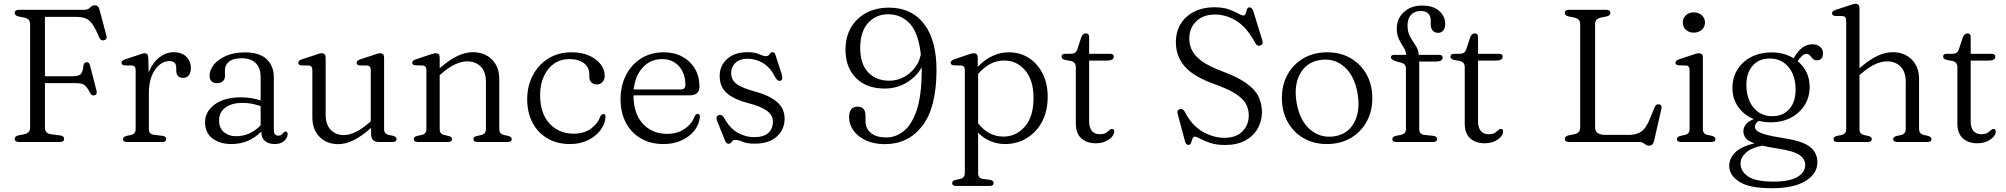

<svg xmlns="http://www.w3.org/2000/svg" viewBox="-20 -752 10628 1017"><path d="M425.5 -700Q446 -700 457.2 -712Q468.5 -724 482.5 -724Q501 -724 507 -701L544 -562Q549 -542 530 -538.5Q513.5 -535 505 -555Q485 -603 468 -625.8Q451 -648.5 431.2 -655.5Q411.5 -662.5 383 -662.5H218V-348H363.5Q395.5 -348 407.2 -359.2Q419 -370.5 421.5 -401.5Q424 -420.5 436.5 -422.5Q452 -424.5 456.5 -406.5L491.5 -271Q496 -251.5 480.5 -247Q466.5 -243 457 -260Q442 -290 428 -300.8Q414 -311.5 385.5 -311.5H218V-75.5Q218 -45.5 250 -41L300 -34.5Q319.5 -31 319.5 -16.5Q319.5 0 297.5 0H80Q58 0 58 -16.5Q58 -30 77.5 -35L108 -41Q139.5 -47.5 139.5 -75V-625Q139.5 -652.5 108 -659L77.5 -665Q58 -670 58 -683.5Q58 -700 80 -700Z M765.5 -447 767.5 -368Q787.5 -419.5 823.5 -447.5Q859.5 -475.5 900 -475.5Q942 -475.5 966.5 -452Q991 -428.5 991 -390.5Q991 -366.5 980 -353Q969 -339.5 951 -339.5Q913.5 -339.5 913.5 -379V-394Q913.5 -428.5 876 -428.5Q850 -428.5 825.2 -409.2Q800.5 -390 784.5 -352Q768.5 -314 768.5 -258V-67.5Q768.5 -41 795.5 -38L840.5 -32.5Q860.5 -30 860.5 -15.5Q860.5 0 840 0H651.5Q631.5 0 631.5 -15.5Q631.5 -27 649.5 -32L674.5 -37.5Q698.5 -43 698.5 -67.5V-381Q698.5 -403.5 680 -405L640 -405.5Q623.5 -407.5 623.5 -419.5Q623.5 -431 642 -437.5L710.5 -460Q723 -464.5 731.8 -467.2Q740.5 -470 746 -470Q764.5 -470 765.5 -447Z M1066 -104Q1066 -161 1117.2 -198.8Q1168.5 -236.5 1257.5 -236.5Q1285.5 -236.5 1312 -232Q1338.5 -227.5 1360.5 -220V-344Q1360.5 -392.5 1334.2 -418Q1308 -443.5 1261 -443.5Q1215.5 -443.5 1193.5 -425.8Q1171.5 -408 1171.5 -383V-349Q1171.5 -331 1159.8 -321.2Q1148 -311.5 1128 -311.5Q1110 -311.5 1100 -322Q1090 -332.5 1090 -349.5Q1090 -381 1112.8 -409.5Q1135.5 -438 1177.5 -456.2Q1219.5 -474.5 1278 -474.5Q1355 -474.5 1392.8 -438.2Q1430.5 -402 1430.5 -342V-63Q1430.5 -33.5 1454 -33.5Q1465 -33.5 1470 -37.8Q1475 -42 1479 -46.5Q1482 -50 1484.8 -52.5Q1487.5 -55 1491.5 -55Q1503.5 -55 1503.5 -41Q1503.5 -22.5 1485.2 -5.8Q1467 11 1436 11Q1403 11 1383.5 -5.2Q1364 -21.5 1364 -55Q1298.5 11 1205.5 11Q1144.5 11 1105.2 -19Q1066 -49 1066 -104ZM1140.5 -114.5Q1140.5 -73 1166.2 -51.8Q1192 -30.5 1230.5 -30.5Q1304.5 -30.5 1360.5 -88V-190Q1339 -197.5 1315.2 -202.2Q1291.5 -207 1265 -207Q1207 -207 1173.8 -182.2Q1140.5 -157.5 1140.5 -114.5Z M1634.5 -131V-381Q1634.5 -403.5 1616 -405L1576 -405.5Q1559.5 -407.5 1559.5 -419.5Q1559.5 -431 1578 -437.5L1647 -460Q1659 -464.5 1668 -467.2Q1677 -470 1683.5 -470Q1705 -470 1705 -447V-145.5Q1705 -92 1731.8 -64.2Q1758.5 -36.5 1802 -36.5Q1830.5 -36.5 1863.5 -52.5Q1896.5 -68.5 1935.5 -102L1944 -109.5V-381Q1944 -403.5 1925.5 -405L1885 -405.5Q1869 -407.5 1869 -419.5Q1869 -431 1887.5 -437.5L1956.5 -460Q1968 -464.5 1977.2 -467.2Q1986.5 -470 1993 -470Q2014.5 -470 2014.5 -447V-67.5Q2014.5 -43 2038.5 -37.5L2062.5 -32.5Q2080.5 -27 2080.5 -15.5Q2080.5 0 2060 0H1987.5Q1966 0 1955.8 -10.5Q1945.5 -21 1945.5 -45.5V-74.5Q1895 -30 1853 -9.2Q1811 11.5 1771.5 11.5Q1711 11.5 1672.8 -27Q1634.5 -65.5 1634.5 -131Z M2309 -447.5V-390.5Q2360 -435 2402.2 -455.2Q2444.5 -475.5 2484.5 -475.5Q2546.5 -475.5 2585.5 -437Q2624.5 -398.5 2624.5 -333V-69Q2624.5 -43 2650 -37L2672.5 -32Q2690.5 -26.5 2690.5 -15.5Q2690.5 0 2670.5 0H2508Q2487.5 0 2487.5 -15.5Q2487.5 -26.5 2504.5 -31.5L2529.5 -37Q2554 -42.5 2554 -69V-318Q2554 -372 2526.5 -399.5Q2499 -427 2454 -427Q2425.5 -427 2391.5 -411.5Q2357.5 -396 2318 -362L2309 -354V-67.5Q2309 -42.5 2333 -37L2357 -31.5Q2374 -26.5 2374 -15.5Q2374 0 2354 0H2191.5Q2171.5 0 2171.5 -15.5Q2171.5 -27 2189.5 -32L2214.5 -37.5Q2238.5 -43 2238.5 -67.5V-381.5Q2238.5 -403.5 2220 -405L2180 -406Q2163.5 -408 2163.5 -419.5Q2163.5 -431.5 2182 -437.5L2251 -460.5Q2263 -464.5 2272 -467.2Q2281 -470 2287.5 -470Q2309 -470 2309 -447.5Z M3183 -350.5Q3183 -331 3171.5 -317.8Q3160 -304.5 3141.5 -304.5Q3122.5 -304.5 3112 -315.8Q3101.5 -327 3101.5 -345.5V-359.5Q3101.5 -394.5 3073.5 -416.8Q3045.5 -439 2995.5 -439Q2950 -439 2915.2 -415Q2880.5 -391 2860.8 -348.2Q2841 -305.5 2841 -249Q2841 -151 2891 -97.5Q2941 -44 3018 -44Q3073.5 -44 3110.2 -70.8Q3147 -97.5 3159.5 -135Q3167.5 -148 3176 -148Q3188 -148 3187.5 -132Q3184.5 -93.5 3159.5 -61Q3134.5 -28.5 3093.2 -8.8Q3052 11 2999.5 11Q2931 11 2880 -18.8Q2829 -48.5 2800.8 -102Q2772.5 -155.5 2772.5 -226Q2772.5 -296 2802 -352.5Q2831.5 -409 2884.2 -442Q2937 -475 3008 -475Q3062 -475 3101.2 -457.2Q3140.5 -439.5 3161.8 -411.2Q3183 -383 3183 -350.5Z M3685 -293.5Q3685 -247 3632 -247H3335.5Q3336 -149 3385.5 -96Q3435 -43 3513 -43Q3569.5 -43 3608 -70.5Q3646.5 -98 3659 -135.5Q3666.5 -149 3675 -149Q3687.5 -148.5 3687 -132.5Q3684 -94 3658.8 -61.2Q3633.5 -28.5 3591.2 -8.8Q3549 11 3495.5 11Q3425.5 11 3374.2 -19Q3323 -49 3295 -102.5Q3267 -156 3267 -226.5Q3267 -297 3295.5 -353.2Q3324 -409.5 3375.5 -442.2Q3427 -475 3496 -475Q3551.5 -475 3594 -452Q3636.5 -429 3660.8 -388Q3685 -347 3685 -293.5ZM3487 -439Q3425.5 -439 3384.8 -394.8Q3344 -350.5 3336.5 -278H3583Q3610.5 -278 3610.5 -301.5Q3610.5 -362.5 3576.8 -400.8Q3543 -439 3487 -439Z M3938.5 -441Q3900 -441 3876.5 -419.8Q3853 -398.5 3853 -365Q3853 -328 3882 -307Q3911 -286 3971 -269.5Q4051 -249 4093.5 -213.8Q4136 -178.5 4136 -123.5Q4136 -66.5 4094.8 -28.8Q4053.5 9 3976 9Q3937.5 9 3913.8 -1Q3890 -11 3875 -11Q3861.5 -11 3856 -0.8Q3850.5 9.5 3839 9.5Q3826.5 9.5 3820 -8.5L3779 -110Q3768.5 -136.5 3787.5 -142.5Q3803 -147.5 3814.5 -129.5Q3845.5 -72.5 3887.5 -49Q3929.5 -25.5 3973.5 -25.5Q4025.5 -25.5 4049.8 -48Q4074 -70.5 4074 -106.5Q4074 -142 4042.5 -165Q4011 -188 3948 -204.5Q3872.5 -223.5 3832.2 -256.8Q3792 -290 3792 -350Q3792 -403.5 3831.2 -439.5Q3870.5 -475.5 3938 -475.5Q3979 -475.5 4001.2 -465Q4023.5 -454.5 4037 -454.5Q4050.5 -454.5 4056.2 -465Q4062 -475.5 4072 -475.5Q4084 -475.5 4087.5 -461L4119.5 -363Q4123.5 -350 4123.5 -338.5Q4123.5 -327 4113 -324Q4098.5 -320 4085 -345Q4060.5 -394 4022.2 -417.5Q3984 -441 3938.5 -441Z M4667 11.5Q4609.5 11.5 4567 -8.2Q4524.5 -28 4501 -60.2Q4477.5 -92.5 4477.5 -130.5Q4477.5 -187 4522.5 -187Q4564.5 -187 4564.5 -138.5V-111.5Q4564.5 -71 4593 -47.5Q4621.5 -24 4675.5 -24Q4724.5 -24 4766.8 -57.5Q4809 -91 4835 -166.5Q4861 -242 4862 -369Q4862 -383 4862 -396Q4835 -346 4782.5 -314.5Q4730 -283 4665.5 -283Q4569.5 -283 4514 -339Q4458.5 -395 4458.5 -488.5Q4458.5 -556.5 4487.8 -606.5Q4517 -656.5 4569 -684Q4621 -711.5 4689 -711.5Q4809 -711.5 4875.5 -624Q4942 -536.5 4940.5 -375Q4939 -179 4864.5 -83.8Q4790 11.5 4667 11.5ZM4536.5 -498.5Q4536.5 -413 4578.5 -368.8Q4620.5 -324.5 4690.5 -324.5Q4731 -324.5 4766.2 -343Q4801.5 -361.5 4825.8 -393Q4850 -424.5 4857.5 -464Q4844.5 -580 4798 -628.2Q4751.5 -676.5 4685.5 -676.5Q4619 -676.5 4577.8 -630Q4536.5 -583.5 4536.5 -498.5Z M5159 -447.5V-397.5Q5193 -434.5 5235.2 -454.8Q5277.5 -475 5323.5 -475Q5383.5 -475 5430 -444.8Q5476.5 -414.5 5503 -361.5Q5529.5 -308.5 5529.5 -240Q5529.5 -162.5 5499 -106.2Q5468.5 -50 5417.2 -19.5Q5366 11 5303.5 11Q5262 11 5225.5 -4.8Q5189 -20.5 5161 -49V165.5Q5161 191.5 5185 195.5L5224.5 200.5Q5243 205 5243 217.5Q5243 233 5222.5 233H5043.5Q5023.5 233 5023.5 217.5Q5023.5 206 5041.5 201L5066.5 195.5Q5090.5 190 5090.5 165.5V-381.5Q5090.5 -403.5 5072 -405L5032 -406Q5015.5 -408 5015.5 -419.5Q5015.5 -431 5034 -437.5L5101 -460.5Q5112.5 -464.5 5121.5 -467.2Q5130.5 -470 5137.5 -470Q5159 -470 5159 -447.5ZM5299 -431.5Q5259 -431.5 5224.2 -412.8Q5189.5 -394 5161 -360V-98.5Q5216 -28.5 5295.5 -28.5Q5362 -28.5 5408.2 -81.2Q5454.5 -134 5454.5 -232.5Q5454.5 -327 5410.2 -379.2Q5366 -431.5 5299 -431.5Z M5652 -429 5622.5 -434.5Q5603 -439 5603 -452Q5603 -467 5621.5 -467H5649.5Q5664 -467 5672.8 -471.8Q5681.5 -476.5 5686 -489.5L5707.5 -554.5Q5716 -575 5731.5 -575Q5749 -575 5749 -556V-467H5859.5Q5879.5 -467 5879.5 -452Q5879.5 -431 5842.5 -431H5749V-107.5Q5749 -75.5 5764 -58.2Q5779 -41 5804.5 -41Q5826 -41 5837.2 -48Q5848.5 -55 5855.2 -62Q5862 -69 5869.5 -69Q5884 -69 5881.5 -52Q5880 -31 5852 -12Q5824 7 5784 7Q5736.5 7 5707.5 -19.2Q5678.5 -45.5 5678.5 -97.5V-396Q5678.5 -423.5 5652 -429Z M6468.5 16Q6423 16 6390 4.8Q6357 -6.5 6336.5 -17.5Q6316 -28.5 6309 -28.5Q6300 -28.5 6296.5 -17.5Q6293 -6.5 6289.2 4.5Q6285.5 15.5 6275 15.5Q6261 15.5 6256.5 -4.5L6217.5 -150.5Q6213 -169.5 6230 -174Q6245.5 -178.5 6256 -159.5Q6291 -89.5 6348.2 -55.8Q6405.5 -22 6466 -22Q6527 -22 6560.5 -55.5Q6594 -89 6594.5 -139Q6595 -171.5 6580.8 -199.5Q6566.5 -227.5 6527.8 -253.2Q6489 -279 6415.5 -305.5Q6302.5 -345.5 6255.5 -399.8Q6208.5 -454 6208.5 -528Q6208.5 -584 6234.2 -625.8Q6260 -667.5 6306 -690.5Q6352 -713.5 6411.5 -713.5Q6458 -713.5 6488.5 -702.5Q6519 -691.5 6537.8 -680.8Q6556.5 -670 6566.5 -670Q6575.5 -670 6578.5 -680.8Q6581.5 -691.5 6584.8 -702.2Q6588 -713 6598.5 -713Q6612.5 -713 6619.5 -690.5L6666.5 -537.5Q6672.5 -516.5 6655 -510.5Q6638.5 -505.5 6629 -524Q6585.5 -605.5 6531 -640.2Q6476.5 -675 6414.5 -675Q6353.5 -675 6316.5 -639.2Q6279.5 -603.5 6279.5 -548Q6279.5 -513 6294.8 -483.5Q6310 -454 6347.2 -427.2Q6384.5 -400.5 6451 -375.5Q6532 -345.5 6578.8 -313.2Q6625.5 -281 6645 -242.8Q6664.5 -204.5 6664.5 -157Q6664 -110 6641.5 -70.5Q6619 -31 6575.5 -7.5Q6532 16 6468.5 16Z M7010.5 -475Q7080.5 -475 7134.2 -443.8Q7188 -412.5 7218.5 -357.8Q7249 -303 7249 -232Q7249 -161.5 7218.5 -106.8Q7188 -52 7133.8 -20.5Q7079.5 11 7008.5 11Q6938.5 11 6884.8 -20.2Q6831 -51.5 6800.5 -106.5Q6770 -161.5 6770 -233Q6770 -303 6800.5 -357.8Q6831 -412.5 6885.2 -443.8Q6939.5 -475 7010.5 -475ZM7048.5 -30Q7119.5 -41 7153 -103Q7186.5 -165 7171 -256.5Q7154.5 -351.5 7100 -398.8Q7045.5 -446 6972 -434Q6900 -423 6866.2 -361.2Q6832.5 -299.5 6848 -208Q6864.5 -112.5 6920 -65.5Q6975.5 -18.5 7048.5 -30Z M7497.5 -68Q7497.5 -40.5 7524 -37.5L7572 -32.5Q7592 -30 7592 -15.5Q7592 0 7571.5 0H7375Q7355 0 7355 -15Q7355 -28 7374.5 -32.5L7400 -37.5Q7427 -43.5 7427 -67.5V-388.5Q7427 -401 7421.2 -408.5Q7415.5 -416 7400 -420.5L7376 -427Q7347.5 -436 7347.5 -448Q7347.5 -461.5 7364.5 -461.5H7428.5Q7427 -481.5 7414.8 -500.8Q7402.5 -520 7390.5 -543.5Q7378.5 -567 7378.5 -600Q7378.5 -653 7415.8 -687.8Q7453 -722.5 7513.5 -722.5Q7571.5 -722.5 7603.2 -694.2Q7635 -666 7635 -625Q7635 -602.5 7624.5 -590.2Q7614 -578 7597.5 -578Q7580 -578 7569.2 -589.8Q7558.5 -601.5 7558.5 -621.5V-640.5Q7558.5 -694 7505 -694Q7472.5 -693.5 7454 -673.5Q7435.5 -653.5 7435.5 -617Q7435.5 -582 7450 -556.5Q7464.5 -531 7479.2 -509.2Q7494 -487.5 7494 -464V-461.5H7602Q7621.5 -461.5 7621.5 -447Q7621.5 -426 7584.5 -426H7497.5Z M7712 -429 7682.5 -434.5Q7663 -439 7663 -452Q7663 -467 7681.5 -467H7709.5Q7724 -467 7732.8 -471.8Q7741.5 -476.5 7746 -489.5L7767.5 -554.5Q7776 -575 7791.5 -575Q7809 -575 7809 -556V-467H7919.5Q7939.5 -467 7939.5 -452Q7939.5 -431 7902.5 -431H7809V-107.5Q7809 -75.5 7824 -58.2Q7839 -41 7864.5 -41Q7886 -41 7897.2 -48Q7908.5 -55 7915.2 -62Q7922 -69 7929.5 -69Q7944 -69 7941.5 -52Q7940 -31 7912 -12Q7884 7 7844 7Q7796.5 7 7767.5 -19.2Q7738.5 -45.5 7738.5 -97.5V-396Q7738.5 -423.5 7712 -429Z M8491 -665 8460 -659Q8429 -652.5 8429 -625V-78Q8429 -37.5 8483.5 -37.5H8606Q8649 -37.5 8674.2 -55.5Q8699.5 -73.5 8719 -122L8744.5 -184.5Q8752.5 -202 8767.5 -199.5Q8785.5 -197 8780 -174.5L8741 -4Q8735 19.5 8715.5 19.5Q8702 19.5 8690.8 9.8Q8679.5 0 8661 0H8290.5Q8268.5 0 8268.5 -16.5Q8268.5 -30 8288 -35L8318.5 -41Q8350 -47.5 8350 -75V-625Q8350 -652.5 8318.5 -659L8288 -665Q8268.5 -670 8268.5 -683.5Q8268.5 -700 8290.5 -700H8488.5Q8510 -700 8510 -683.5Q8510 -670 8491 -665Z M8951.5 -579Q8926.5 -579 8910 -594.2Q8893.5 -609.5 8893.5 -633Q8893.5 -656 8910 -671.2Q8926.5 -686.5 8951.5 -686.5Q8977.5 -686.5 8994.2 -671.2Q9011 -656 9011 -633Q9011 -609.5 8994.2 -594.2Q8977.5 -579 8951.5 -579ZM9000 -447.5V-67.5Q9000 -43 9024 -37.5L9048 -32.5Q9066.5 -27 9066.5 -15.5Q9066.5 0 9045.5 0H8882.5Q8862.5 0 8862.5 -15.5Q8862.5 -27 8880.5 -32L8905.5 -37.5Q8929.5 -43 8929.5 -67.5V-381.5Q8929.5 -403.5 8911 -405L8871 -406Q8854.5 -408 8854.5 -419.5Q8854.5 -431.5 8873 -437.5L8942 -460.5Q8954 -464.5 8963 -467.2Q8972 -470 8978.5 -470Q9000 -470 9000 -447.5Z M9432 -19.5Q9530 -4.5 9568.2 26.8Q9606.5 58 9606.5 107.5Q9606.5 168 9544 206.5Q9481.5 245 9365 245Q9246.5 245 9193 210.8Q9139.5 176.5 9139.5 126.5Q9139.5 88.5 9170 56.8Q9200.5 25 9273 7Q9237.5 -5.5 9226 -21.5Q9214.5 -37.5 9214.5 -58Q9214.5 -74 9226.2 -91.2Q9238 -108.5 9269.5 -121Q9217.5 -142.5 9187 -186Q9156.5 -229.5 9156.5 -286Q9156.5 -342 9183.5 -384.5Q9210.5 -427 9257.5 -450.8Q9304.5 -474.5 9364 -474.5Q9430 -474.5 9480.5 -443.5L9484 -449Q9524.5 -517.5 9580 -517.5Q9604.5 -517.5 9620.2 -504.5Q9636 -491.5 9636 -470.5Q9636 -432.5 9604.5 -432.5Q9589.5 -432.5 9581.8 -441Q9574 -449.5 9567.2 -458Q9560.5 -466.5 9548.5 -466.5Q9527.5 -466.5 9502 -428Q9532 -403.5 9548.8 -368.8Q9565.5 -334 9565.5 -292.5Q9565.5 -237 9538.5 -194.5Q9511.5 -152 9465 -128Q9418.5 -104 9360 -104Q9326.5 -104 9296 -112Q9275.5 -97.5 9275.5 -80Q9275.5 -69 9286.5 -59.2Q9297.5 -49.5 9331 -39.8Q9364.5 -30 9432 -19.5ZM9353.5 -442Q9295 -441.5 9262 -402.2Q9229 -363 9230.5 -297.5Q9232 -224 9270 -180Q9308 -136 9368.5 -136.5Q9427 -137 9459.8 -176.8Q9492.5 -216.5 9491 -282.5Q9489.5 -354.5 9452 -398.5Q9414.5 -442.5 9353.5 -442ZM9199.5 114Q9199.5 155.5 9239.5 182.8Q9279.5 210 9376 210Q9457 210 9499.5 186Q9542 162 9542 121Q9542 91 9512.5 69.5Q9483 48 9397 35Q9348.5 27.5 9315 19.5Q9258 30 9228.8 56.2Q9199.5 82.5 9199.5 114Z M9829.5 -709V-390.5Q9880.5 -435 9922.8 -455.2Q9965 -475.5 10005 -475.5Q10067 -475.5 10106 -437Q10145 -398.5 10145 -333V-69Q10145 -43 10170.5 -37L10193 -32Q10211 -26.5 10211 -15.5Q10211 0 10191 0H10028.5Q10008 0 10008 -15.5Q10008 -26.5 10025 -31.5L10050 -37Q10074.5 -42.5 10074.5 -69V-318Q10074.5 -372 10047 -399.5Q10019.5 -427 9974.5 -427Q9946 -427 9912 -411.5Q9878 -396 9838.5 -362L9829.5 -354V-67.5Q9829.5 -42.5 9853.5 -37L9877.5 -31.5Q9894.5 -26.5 9894.5 -15.5Q9894.5 0 9874.5 0H9712Q9692 0 9692 -15.5Q9692 -27 9710 -32L9735 -37.5Q9759 -43 9759 -67.5V-643Q9759 -665.5 9740.5 -667L9700.5 -667.5Q9684 -669.5 9684 -681.5Q9684 -693 9702.5 -699.5L9771.5 -722Q9783.5 -726 9792.5 -729Q9801.5 -732 9808 -732Q9829.5 -732 9829.5 -709Z M10321.5 -429 10292 -434.5Q10272.5 -439 10272.5 -452Q10272.5 -467 10291 -467H10319Q10333.5 -467 10342.2 -471.8Q10351 -476.5 10355.5 -489.5L10377 -554.5Q10385.5 -575 10401 -575Q10418.5 -575 10418.5 -556V-467H10529Q10549 -467 10549 -452Q10549 -431 10512 -431H10418.5V-107.5Q10418.5 -75.5 10433.5 -58.2Q10448.5 -41 10474 -41Q10495.5 -41 10506.8 -48Q10518 -55 10524.8 -62Q10531.5 -69 10539 -69Q10553.5 -69 10551 -52Q10549.5 -31 10521.5 -12Q10493.5 7 10453.5 7Q10406 7 10377 -19.2Q10348 -45.5 10348 -97.5V-396Q10348 -423.5 10321.5 -429Z"/></svg>

Font: Fraunces 9pt Soft Light
Style: Regular
Weight: 300
Version: Version 1.000;[0bf87f6ff]